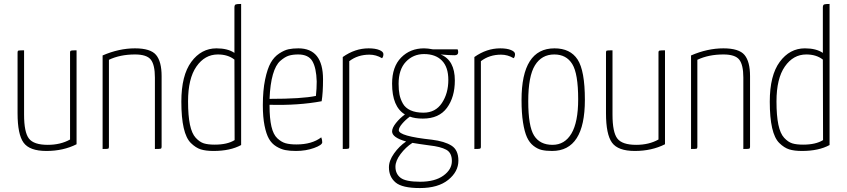

<svg xmlns="http://www.w3.org/2000/svg" viewBox="-20 -755 4290 973"><path d="M368 -24Q301 10 215 10Q130 10 99.5 -32Q69 -74 69 -181V-489Q69 -497 73 -498.5Q77 -500 102 -500V-174Q102 -85 126.5 -53Q151 -21 222 -21Q287 -21 335 -48V-489Q335 -497 340 -498.5Q345 -500 368 -500Z M500 -474Q583 -510 664 -510Q743 -510 771 -476.5Q799 -443 799 -369V-11Q799 -3 794.5 -1.5Q790 0 765 0V-362Q765 -426 744.5 -452.5Q724 -479 664 -479Q589 -479 532 -452V-11Q532 -3 528 -1.5Q524 0 500 0Z M1168 -717Q1168 -730 1174.5 -732.5Q1181 -735 1202 -735V-20Q1147 10 1062 10Q1023 10 997.5 2Q972 -6 947.5 -30Q923 -54 911 -106.5Q899 -159 899 -240Q899 -373 949.5 -441.5Q1000 -510 1077 -510Q1134 -510 1168 -487ZM1168 -453Q1135 -479 1084 -479Q1018 -479 975.5 -418Q933 -357 933 -241Q933 -169 942.5 -123.5Q952 -78 972 -56.5Q992 -35 1013 -28.5Q1034 -22 1068 -22Q1132 -22 1169 -45Z M1482 -23Q1561 -23 1608 -59Q1613 -47 1613 -34Q1613 -20 1571.5 -5Q1530 10 1480 10Q1448 10 1425.5 5.5Q1403 1 1380 -13Q1357 -27 1343 -51.5Q1329 -76 1320.5 -119Q1312 -162 1312 -222Q1312 -297 1323.5 -352Q1335 -407 1352 -437Q1369 -467 1395 -484Q1421 -501 1442.5 -505.5Q1464 -510 1492 -510Q1617 -510 1617 -353Q1617 -285 1610 -242Q1493 -220 1346 -224V-219Q1346 -155 1355.5 -114Q1365 -73 1385.5 -54Q1406 -35 1427.5 -29Q1449 -23 1482 -23ZM1491 -479Q1464 -479 1444 -473Q1424 -467 1400.5 -446.5Q1377 -426 1363 -377.5Q1349 -329 1346 -254Q1511 -254 1581 -269Q1585 -306 1585 -342Q1583 -411 1563 -445Q1543 -479 1491 -479Z M1717 -466Q1779 -510 1848 -510Q1882 -510 1902.5 -501.5Q1923 -493 1923 -481Q1923 -467 1916 -460Q1886 -478 1852 -478Q1793 -478 1750 -445V-11Q1750 -3 1745 -1.5Q1740 0 1717 0Z M2169 -47Q2233 -39 2268 -17Q2303 5 2303 59Q2303 115 2251.5 156.5Q2200 198 2108 198Q2018 198 1984.5 169.5Q1951 141 1951 93Q1951 59 1977 22.5Q2003 -14 2038 -38Q1967 -58 1967 -89Q1967 -107 1986.5 -131.5Q2006 -156 2032 -175Q1967 -214 1967 -331Q1967 -417 2013 -463.5Q2059 -510 2129 -510Q2147 -510 2174 -505H2299Q2302 -499 2302 -491Q2302 -475 2284 -475Q2257 -475 2213 -479Q2285 -450 2285 -347Q2285 -263 2245 -208.5Q2205 -154 2123 -154Q2083 -154 2057 -164Q2035 -148 2018 -128Q2001 -108 2001 -95Q2001 -65 2169 -47ZM2000 -330Q2000 -299 2004.5 -276Q2009 -253 2021.5 -230.5Q2034 -208 2060.5 -196Q2087 -184 2126 -184Q2187 -184 2219.5 -233Q2252 -282 2252 -350Q2252 -415 2219.5 -448Q2187 -481 2129 -481Q2074 -481 2037 -442Q2000 -403 2000 -330ZM2109 166Q2184 166 2227 135Q2270 104 2270 61Q2270 19 2241 3.5Q2212 -12 2157 -18Q2098 -26 2070 -31Q2036 -9 2010 25.5Q1984 60 1984 90Q1984 126 2010 146Q2036 166 2109 166Z M2384 -466Q2446 -510 2515 -510Q2549 -510 2569.5 -501.5Q2590 -493 2590 -481Q2590 -467 2583 -460Q2553 -478 2519 -478Q2460 -478 2417 -445V-11Q2417 -3 2412 -1.5Q2407 0 2384 0Z M2623 -248Q2623 -510 2790 -510Q2870 -510 2907 -453.5Q2944 -397 2944 -249Q2944 10 2778 10Q2747 10 2725.5 5Q2704 0 2683.5 -16Q2663 -32 2650.5 -59.5Q2638 -87 2630.5 -134.5Q2623 -182 2623 -248ZM2780 -21Q2842 -21 2876 -78.5Q2910 -136 2910 -252Q2910 -382 2880 -430.5Q2850 -479 2789 -479Q2725 -479 2691 -424Q2657 -369 2657 -242Q2657 -115 2686.5 -68Q2716 -21 2780 -21Z M3350 -24Q3283 10 3197 10Q3112 10 3081.5 -32Q3051 -74 3051 -181V-489Q3051 -497 3055 -498.5Q3059 -500 3084 -500V-174Q3084 -85 3108.5 -53Q3133 -21 3204 -21Q3269 -21 3317 -48V-489Q3317 -497 3322 -498.5Q3327 -500 3350 -500Z M3482 -474Q3565 -510 3646 -510Q3725 -510 3753 -476.5Q3781 -443 3781 -369V-11Q3781 -3 3776.5 -1.5Q3772 0 3747 0V-362Q3747 -426 3726.5 -452.5Q3706 -479 3646 -479Q3571 -479 3514 -452V-11Q3514 -3 3510 -1.5Q3506 0 3482 0Z M4150 -717Q4150 -730 4156.5 -732.5Q4163 -735 4184 -735V-20Q4129 10 4044 10Q4005 10 3979.5 2Q3954 -6 3929.5 -30Q3905 -54 3893 -106.5Q3881 -159 3881 -240Q3881 -373 3931.5 -441.5Q3982 -510 4059 -510Q4116 -510 4150 -487ZM4150 -453Q4117 -479 4066 -479Q4000 -479 3957.5 -418Q3915 -357 3915 -241Q3915 -169 3924.5 -123.5Q3934 -78 3954 -56.5Q3974 -35 3995 -28.5Q4016 -22 4050 -22Q4114 -22 4151 -45Z"/></svg>

Font: Yanone Kaffeesatz Thin
Style: Regular
Weight: 250
Designer: Yanone (Cyrillic: Daniel Pouzeot)
Foundry: Yanone
Version: Version 1.003;PS 001.003;hotconv 1.0.88;makeotf.lib2.5.64775